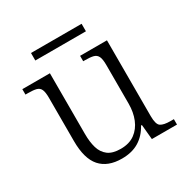

<svg xmlns="http://www.w3.org/2000/svg" viewBox="-156 -806 930 953"><g transform="rotate(-30 309.0 -330.0)"><path d="M276 10Q195 10 153.5 -37Q112 -84 112 -185V-433Q112 -465 105 -480.5Q98 -496 81 -500.5Q64 -505 34 -505H19V-536H177V-188Q177 -142 187 -108Q197 -74 222.5 -54.5Q248 -35 295 -35Q344 -35 376 -58.5Q408 -82 424 -121.5Q440 -161 440 -210V-432Q440 -465 432.5 -480.5Q425 -496 408 -500.5Q391 -505 361 -505H350V-536H504V-102Q504 -54 521 -42.5Q538 -31 577 -31H596V0H452L444 -85H439Q414 -39 374 -14.5Q334 10 276 10ZM146 -627V-670H436V-627Z"/></g></svg>

Font: Noto Serif Hentaigana Light
Style: Regular
Weight: 300
Designer: Kazuhiro Yamada
Foundry: nipponia
Version: Version 1.000; ttfautohint (v1.8.4.7-5d5b)